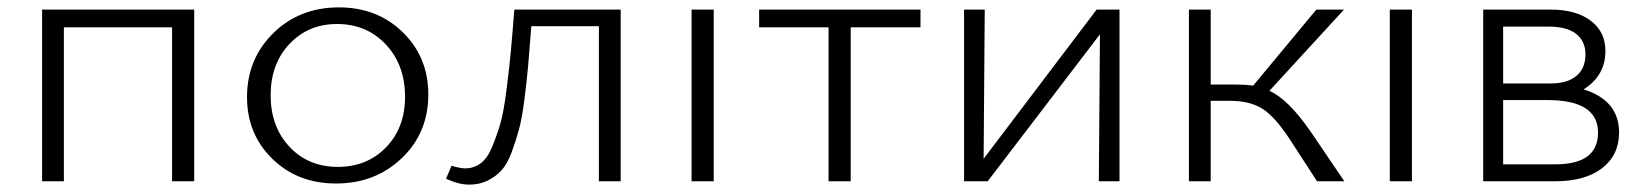

<svg xmlns="http://www.w3.org/2000/svg" viewBox="-20 -491 4451 520"><path d="M506 -465V0H446V-417H153V0H94V-465Z M890 6Q786 6 717.5 -61Q649 -128 649 -228Q649 -331 720 -401Q791 -471 898 -471Q1002 -471 1071 -403.5Q1140 -336 1140 -235Q1140 -131 1068 -62.5Q996 6 890 6ZM895 -39Q974 -39 1025.5 -92Q1077 -145 1077 -229Q1077 -315 1025 -370.5Q973 -426 893 -426Q815 -426 764 -372Q713 -318 713 -233Q713 -148 764 -93.5Q815 -39 895 -39Z M1661 -465V0H1602V-420H1419Q1414 -355 1410.5 -314.5Q1407 -274 1400.5 -223Q1394 -172 1386 -142Q1378 -112 1366 -79.5Q1354 -47 1338.5 -30Q1323 -13 1301 -2Q1279 9 1251 9Q1222 9 1188 -7L1203 -42Q1227 -35 1240 -35Q1263 -35 1281.5 -48.5Q1300 -62 1313 -93.5Q1326 -125 1335 -156Q1344 -187 1351.5 -245.5Q1359 -304 1363 -346.5Q1367 -389 1373 -465Z M1853 0V-465H1913V0Z M2473 -465V-417H2284V0H2224V-417H2036V-465Z M3012 -465V0H2956L2959 -398L2655 0H2591V-465H2647L2644 -61L2950 -465Z M3528 -137 3621 0H3547L3473 -114Q3433 -175 3399 -196.5Q3365 -218 3310 -218H3259V0H3200V-465H3259V-262H3328Q3353 -262 3374 -259L3545 -465H3620L3418 -245Q3468 -223 3528 -137Z M3744 0V-465H3804V0Z M4269 -249Q4365 -219 4365 -132Q4365 -71 4319 -35.5Q4273 0 4191 0H3997V-465H4180Q4248 -465 4288 -435Q4328 -405 4328 -353Q4328 -286 4269 -249ZM4173 -419H4051V-265H4180Q4225 -265 4249.5 -285.5Q4274 -306 4274 -344Q4274 -379 4249 -399Q4224 -419 4173 -419ZM4193 -46Q4308 -46 4308 -132Q4308 -220 4171 -220H4051V-46Z"/></svg>

Font: EauTestSC Semilight
Style: Regular
Weight: 300
Designer: Christian Thalmann (Catharsis Fonts)
Version: Version 0.001;PS 000.001;hotconv 1.0.88;makeotf.lib2.5.64775